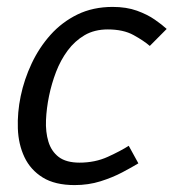

<svg xmlns="http://www.w3.org/2000/svg" viewBox="-20 -528 503 556"><path d="M196.7 8Q139.2 8 103.8 -14Q68.3 -36 50.8 -73Q33.3 -110 31.7 -156Q30 -202 40 -250Q50 -298 71.6 -344Q93.2 -390 126.2 -427Q159.3 -464 204.2 -486Q249.2 -508 306.7 -508L292.5 -442.8Q253.5 -442.8 225 -426.1Q196.5 -409.3 176 -381.7Q155.5 -354 142.3 -319.7Q129.2 -285.3 122 -250Q114.7 -214.7 113.2 -180.2Q111.7 -145.8 120.2 -117.8Q128.7 -89.7 150.2 -73.3Q171.8 -57 210.8 -57ZM195.7 8 209.8 -57Q255.3 -57 292.3 -73.9Q329.3 -90.8 352.8 -105.8L380.7 -55Q362.7 -44 334.3 -29Q306 -14 271 -3Q236 8 195.7 8ZM413.8 -395Q396.5 -410 366.8 -426.4Q337.2 -442.8 291.7 -442.8L305.8 -508Q346.2 -508 376.6 -497Q407 -486 428.3 -471.1Q449.7 -456.2 462.7 -444.2Z"/></svg>

Font: Epunda Sans Light
Style: Italic
Weight: 300
Italic angle: -12.0243°
Designer: Simon Atzbach
Foundry: typofactur
Version: Version 2.204